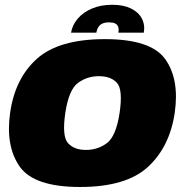

<svg xmlns="http://www.w3.org/2000/svg" viewBox="-20 -760 766 785"><path d="M307.5 4.5Q495.5 4.5 584.8 -77.5Q674 -159.5 694.5 -299.5Q714 -436.5 655.5 -518.2Q597 -600 409 -600Q220.5 -600 131 -519.8Q41.5 -439.5 21.5 -299.5Q2 -162.5 60.5 -79Q119 4.5 307.5 4.5ZM331.5 -147Q283 -147 258 -174.8Q233 -202.5 247 -298.5Q261.5 -393.5 298.8 -421Q336 -448.5 384.5 -448.5Q433.5 -448.5 458.2 -421.2Q483 -394 469 -298.5Q454.5 -203 417.2 -175Q380 -147 331.5 -147ZM439 -740.5Q393 -740.5 357 -725.5Q321 -710.5 298.5 -684.5Q276 -658.5 270.5 -626.5H374Q376.5 -641 382.8 -650.2Q389 -659.5 399.5 -664Q410 -668.5 426.5 -668.5Q441.5 -668.5 450.5 -664.2Q459.5 -660 463 -650.8Q466.5 -641.5 464 -626.5H568Q573.5 -658.5 559.8 -684.5Q546 -710.5 515.2 -725.5Q484.5 -740.5 439 -740.5Z"/></svg>

Font: Anybody Thin Black
Style: Italic
Weight: 900
Italic angle: -10°
Version: Version 1.113;gftools[0.9.25]